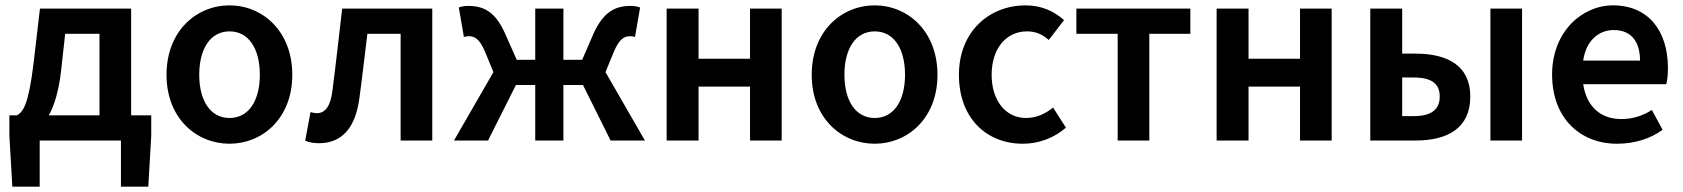

<svg xmlns="http://www.w3.org/2000/svg" viewBox="-20 -524 6276 716"><path d="M208 -261 223 -398H351V-94H162C183 -131 199 -185 208 -261ZM128 0H431V172H533L544 -17V-94H469V-492H129L105 -287C87 -139 68 -107 43 -94H15V-17L26 172H128Z M836 12C958 12 1070 -82 1070 -245C1070 -409 958 -504 836 -504C713 -504 601 -409 601 -245C601 -82 713 12 836 12ZM836 -84C765 -84 723 -148 723 -245C723 -343 765 -407 836 -407C907 -407 949 -343 949 -245C949 -148 907 -84 836 -84Z M1170 10C1255 10 1305 -47 1320 -156C1331 -236 1340 -318 1350 -398H1474V0H1592V-492H1256C1244 -390 1233 -289 1220 -188C1213 -127 1192 -102 1162 -102C1153 -102 1145 -104 1138 -106L1118 1C1134 7 1149 10 1170 10Z M1673 0H1800L1904 -207H1976V0H2081V-207H2154L2257 0H2385L2238 -255L2270 -333C2290 -379 2308 -389 2330 -389C2337 -389 2342 -388 2348 -386L2367 -496C2357 -500 2345 -502 2332 -502C2272 -502 2230 -478 2194 -400L2151 -301H2081V-492H1976V-301H1907L1863 -400C1828 -478 1786 -502 1726 -502C1713 -502 1701 -500 1691 -496L1710 -386C1716 -388 1721 -389 1728 -389C1750 -389 1768 -379 1788 -333L1820 -255Z M2466 0H2585V-201H2777V0H2895V-492H2777V-305H2585V-492H2466Z M3242 12C3364 12 3476 -82 3476 -245C3476 -409 3364 -504 3242 -504C3119 -504 3007 -409 3007 -245C3007 -82 3119 12 3242 12ZM3242 -84C3171 -84 3129 -148 3129 -245C3129 -343 3171 -407 3242 -407C3313 -407 3355 -343 3355 -245C3355 -148 3313 -84 3242 -84Z M3794 12C3850 12 3908 -7 3955 -48L3907 -123C3879 -100 3845 -84 3806 -84C3731 -84 3678 -148 3678 -245C3678 -343 3732 -407 3810 -407C3841 -407 3866 -397 3891 -375L3948 -449C3912 -481 3866 -504 3804 -504C3672 -504 3556 -409 3556 -245C3556 -82 3660 12 3794 12Z M4148 0H4266V-398H4419V-492H3994V-398H4148Z M4517 0H4636V-201H4828V0H4946V-492H4828V-305H4636V-492H4517Z M5090 0H5259C5377 0 5463 -45 5463 -164C5463 -280 5377 -324 5259 -324H5209V-492H5090ZM5209 -91V-235H5252C5317 -235 5349 -213 5349 -164C5349 -115 5317 -91 5252 -91ZM5538 0H5656V-492H5538Z M6010 12C6074 12 6134 -6 6180 -40L6140 -114C6106 -92 6068 -80 6026 -80C5948 -80 5896 -128 5884 -210H6194C6198 -228 6200 -246 6200 -270C6200 -408 6128 -504 5995 -504C5880 -504 5768 -406 5768 -246C5768 -82 5874 12 6010 12ZM5884 -298C5894 -372 5942 -412 5998 -412C6062 -412 6096 -370 6096 -298Z"/></svg>

Font: Source Sans Pro Semibold
Style: Regular
Weight: 600
Designer: Paul D. Hunt
Foundry: Adobe Systems Incorporated
Version: Version 3.006;hotconv 1.0.111;makeotfexe 2.5.65597